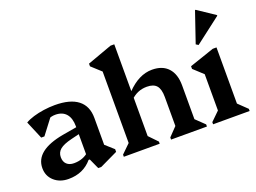

<svg xmlns="http://www.w3.org/2000/svg" viewBox="-117 -1065 1797 1348"><g transform="rotate(-20 781.5 -391.5)"><path d="M412 13 377 -64H365V-316Q365 -377 337 -409.5Q309 -442 256 -442Q227 -442 201 -429Q175 -416 159 -392L161 -484H254L133 -325H109L53 -458Q78 -473 114.5 -484Q151 -495 193 -501Q235 -507 276 -507Q390 -507 448.5 -461.5Q507 -416 507 -327V-95L465 -164L569 -71V-51L435 13ZM192 14Q127 14 85 -23.5Q43 -61 43 -120Q43 -252 259 -291L392 -314V-264L306 -243Q244 -228 217.5 -206Q191 -184 191 -148Q191 -114 211 -95.5Q231 -77 265 -77Q334 -77 380 -120V-64H368Q335 -25 291 -5.5Q247 14 192 14Z M961 0V-16L1037 -95L1022 -67V-296Q1022 -355 999.5 -381Q977 -407 927 -407Q890 -407 859 -393.5Q828 -380 800 -352V-412H812Q903 -507 1002 -507Q1080 -507 1122 -461Q1164 -415 1164 -331V-66L1148 -94L1229 -16V0ZM608 0V-16L689 -95L673 -67V-648L716 -574L602 -678V-698L787 -765H815V-66L800 -95L876 -16V0Z M1275 0V-16L1356 -95L1340 -67V-382L1383 -311L1269 -416V-436L1454 -499H1482V-66L1467 -94L1548 -16V0ZM1370 -558 1352 -569 1430 -797H1435L1563 -711V-706Z"/></g></svg>

Font: Platypi Light SemiBold
Style: Regular
Weight: 600
Version: Version 1.200